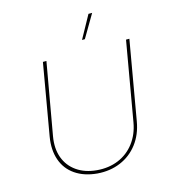

<svg xmlns="http://www.w3.org/2000/svg" viewBox="-129 -1002 978 1109"><g transform="rotate(-15 359.5 -447.5)"><path d="M104 -273 178 -700H199L123 -269Q111 -199 131 -144Q151 -89 199.5 -55Q248 -21 318 -15Q388 -9 446 -33Q504 -57 542.5 -107.5Q581 -158 593 -228L675 -700H695L613 -228Q600 -152 558.5 -97.5Q517 -43 454 -16.5Q391 10 315 4Q238 -3 185.5 -39Q133 -75 112 -135.5Q91 -196 104 -273ZM446 -764H429L504 -900H526Z"/></g></svg>

Font: Fixel Italic Variable 20240409 Display Thin
Style: Italic
Weight: 100
Italic angle: -10°
Designer: AlfaBravo + MacPaw
Foundry: Kyrylo Tkachov, Marchela Mozhyna, Serhii Makarenko, Maria Weinstein, Zakhar Kryvoshyya
Version: Version 1.211;Glyphs 3.2 (3225)